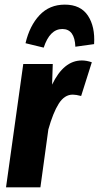

<svg xmlns="http://www.w3.org/2000/svg" viewBox="-20 -806 425 826"><path d="M168 -601.1 89.8 -620.1Q107.4 -695.3 150.1 -740.7Q192.9 -786.1 258.8 -786.1Q326.7 -786.1 358.2 -738.8Q389.6 -691.4 384.8 -616.2L304.2 -605Q301.3 -681.2 248 -681.2Q194.3 -681.2 168 -601.1ZM332 -545.9Q352.5 -545.9 375 -538.1L329.1 -393.1Q306.6 -398.9 293 -398.9Q257.3 -398.9 232.7 -359.9Q208 -320.8 188 -249L153.8 0H5.9L80.1 -530.8H207L204.1 -441.9Q253.9 -545.9 332 -545.9Z"/></svg>

Font: Fira Sans Compressed
Style: Bold Italic
Weight: 700
Width: 3
Italic angle: -8°
Designer: Carrois Corporate & Edenspiekermann AG
Foundry: Carrois Corporate GbR & Edenspiekermann AG
Version: Version 4.203;PS 004.203;hotconv 1.0.88;makeotf.lib2.5.64775